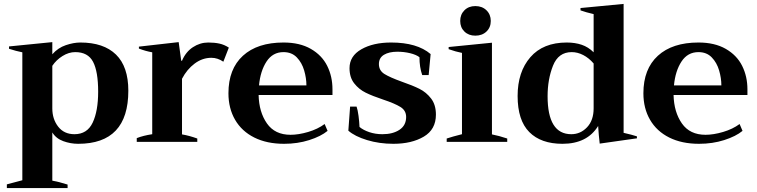

<svg xmlns="http://www.w3.org/2000/svg" viewBox="-20 -724 3862 980"><path d="M15 217Q31 212 94 196V-457Q63 -463 26 -475V-487L247 -509V-447Q276 -480 316 -493.5Q356 -507 390 -507Q509 -507 572 -445.5Q635 -384 635 -261Q635 10 379 10Q340 10 303 -3.5Q266 -17 247 -48V198Q277 203 325 218V236H15ZM481 -256Q481 -359 455 -408.5Q429 -458 364 -458Q331 -458 299 -438Q267 -418 247 -388V-171Q247 -116 277 -77.5Q307 -39 360 -39Q425 -39 453 -98Q481 -157 481 -256Z M678 -19Q711 -32 757 -39V-457Q723 -463 689 -476V-486L892 -509L905 -414H909Q928 -459 964.5 -483Q1001 -507 1043 -507Q1075 -507 1100 -501.5Q1125 -496 1148 -481L1120 -409Q1091 -429 1059 -429Q1013 -429 973.5 -399.5Q934 -370 909 -322V-38Q945 -32 987 -17V0H678Z M1677 -239H1300Q1302 -152 1342.5 -94Q1383 -36 1463 -36Q1504 -36 1553 -50.5Q1602 -65 1637 -91L1652 -56Q1618 -28 1558.5 -9Q1499 10 1430 10Q1342 10 1278 -22Q1214 -54 1180 -112.5Q1146 -171 1146 -248Q1146 -372 1220 -439.5Q1294 -507 1427 -507Q1510 -507 1566.5 -474.5Q1623 -442 1650 -388Q1677 -334 1677 -268ZM1544 -288Q1544 -325 1532.5 -364.5Q1521 -404 1495 -431Q1469 -458 1427 -458Q1372 -458 1340.5 -410Q1309 -362 1302 -288Z M1758 -57 1767 -180H1800Q1806 -163 1810 -132.5Q1814 -102 1815 -76Q1834 -60 1865 -49.5Q1896 -39 1932 -39Q1985 -39 2019 -61.5Q2053 -84 2053 -127Q2053 -160 2024 -178Q1995 -196 1935 -216Q1881 -234 1846.5 -251Q1812 -268 1788 -298.5Q1764 -329 1764 -376Q1764 -438 1824.5 -472.5Q1885 -507 1976 -507Q2109 -507 2178 -448L2168 -341H2135Q2121 -381 2121 -432Q2104 -445 2073 -452.5Q2042 -460 2008 -460Q1966 -460 1940 -444.5Q1914 -429 1914 -397Q1914 -364 1942 -346.5Q1970 -329 2031 -307Q2086 -288 2121 -270.5Q2156 -253 2180.5 -221Q2205 -189 2205 -139Q2205 -63 2143 -26.5Q2081 10 1988 10Q1916 10 1853.5 -9Q1791 -28 1758 -57Z M2329 -617Q2329 -650 2350.5 -671.5Q2372 -693 2406 -693Q2441 -693 2463 -671.5Q2485 -650 2485 -617Q2485 -584 2463 -563Q2441 -542 2406 -542Q2372 -542 2350.5 -563Q2329 -584 2329 -617ZM2260 -17Q2290 -27 2338 -39V-454Q2307 -460 2270 -473V-484L2491 -506V-38Q2527 -31 2569 -17V0H2260Z M2622 -234Q2622 -357 2687 -432Q2752 -507 2873 -507Q2915 -507 2949 -495.5Q2983 -484 3010 -457V-652Q2971 -661 2943 -671V-683L3163 -704V-46Q3207 -36 3231 -28V-18L3041 9Q3036 -32 3033 -81Q2977 10 2851 10Q2741 10 2681.5 -50Q2622 -110 2622 -234ZM3010 -171V-400Q2986 -428 2957 -443Q2928 -458 2898 -458Q2830 -458 2802.5 -388.5Q2775 -319 2775 -233Q2775 -39 2896 -39Q2943 -39 2976.5 -74.5Q3010 -110 3010 -171Z M3795 -239H3418Q3420 -152 3460.5 -94Q3501 -36 3581 -36Q3622 -36 3671 -50.5Q3720 -65 3755 -91L3770 -56Q3736 -28 3676.5 -9Q3617 10 3548 10Q3460 10 3396 -22Q3332 -54 3298 -112.5Q3264 -171 3264 -248Q3264 -372 3338 -439.5Q3412 -507 3545 -507Q3628 -507 3684.5 -474.5Q3741 -442 3768 -388Q3795 -334 3795 -268ZM3662 -288Q3662 -325 3650.5 -364.5Q3639 -404 3613 -431Q3587 -458 3545 -458Q3490 -458 3458.5 -410Q3427 -362 3420 -288Z"/></svg>

Font: Trirong
Style: Bold
Weight: 700
Designer: Katatrad Team
Foundry: CadsonDemak
Version: Version 1.001